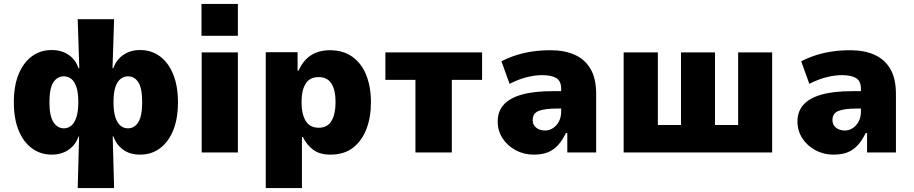

<svg xmlns="http://www.w3.org/2000/svg" viewBox="-20 -771 4621 971"><path d="M373 180 380 -81H377Q363 -39 327.5 -14Q292 11 241 11Q185 11 141.5 -21Q98 -53 74 -112Q50 -171 50 -254Q50 -337 74 -395.5Q98 -454 141 -486Q184 -518 242 -518Q291 -518 326.5 -494Q362 -470 377 -426H381L373 -674H557L549 -426H553Q569 -470 604.5 -494Q640 -518 688 -518Q746 -518 789 -486Q832 -454 856 -395Q880 -336 880 -254Q880 -171 856 -112Q832 -53 789 -21Q746 11 689 11Q637 11 602.5 -14Q568 -39 554 -81H550L557 180ZM303 -122Q324 -122 340.5 -135.5Q357 -149 366.5 -178.5Q376 -208 376 -254Q376 -302 366.5 -330.5Q357 -359 340.5 -372Q324 -385 303 -385Q270 -385 250 -355Q230 -325 230 -254Q230 -184 250.5 -153Q271 -122 303 -122ZM627 -122Q660 -122 679.5 -153Q699 -184 699 -254Q699 -325 679.5 -355Q660 -385 627 -385Q607 -385 590 -372Q573 -359 563.5 -330.5Q554 -302 554 -254Q554 -207 563.5 -178Q573 -149 589.5 -135.5Q606 -122 627 -122Z M999 -590V-751H1183V-590ZM1000 0V-506H1183V0Z M1324 180V-507H1485V-414H1490Q1514 -467 1553.5 -492Q1593 -517 1649 -517Q1716 -517 1762.5 -483.5Q1809 -450 1832.5 -390.5Q1856 -331 1856 -253Q1856 -179 1833.5 -119.5Q1811 -60 1766 -24.5Q1721 11 1651 11Q1597 11 1564 -13.5Q1531 -38 1512 -78H1507V180ZM1592 -125Q1636 -125 1656.5 -159.5Q1677 -194 1677 -254Q1677 -315 1656.5 -348Q1636 -381 1591 -381Q1546 -381 1525.5 -347.5Q1505 -314 1505 -254Q1505 -194 1526 -159.5Q1547 -125 1592 -125Z M2081 0V-367H1929V-506H2418V-367H2265V0Z M2679 11Q2630 11 2588.5 -11Q2547 -33 2522 -71Q2497 -109 2497 -157Q2497 -207 2527 -241Q2557 -275 2618.5 -292.5Q2680 -310 2775 -310H2839V-222H2796Q2765 -222 2742.5 -219Q2720 -216 2704.5 -210Q2689 -204 2681.5 -192.5Q2674 -181 2674 -163Q2674 -140 2691.5 -125.5Q2709 -111 2737 -111Q2758 -111 2776.5 -123Q2795 -135 2806.5 -156.5Q2818 -178 2818 -207V-322Q2818 -361 2793.5 -376Q2769 -391 2721 -391Q2687 -391 2645.5 -381Q2604 -371 2557 -347L2516 -461Q2555 -481 2594 -493Q2633 -505 2675 -511Q2717 -517 2764 -517Q2835 -517 2886.5 -494Q2938 -471 2966.5 -422.5Q2995 -374 2995 -296V0H2849V-98H2842Q2825 -63 2803.5 -38.5Q2782 -14 2752.5 -1.5Q2723 11 2679 11Z M3134 0V-506H3307V-139H3424V-506H3596V-139H3713V-506H3885V0Z M4195 11Q4146 11 4104.5 -11Q4063 -33 4038 -71Q4013 -109 4013 -157Q4013 -207 4043 -241Q4073 -275 4134.5 -292.5Q4196 -310 4291 -310H4355V-222H4312Q4281 -222 4258.5 -219Q4236 -216 4220.5 -210Q4205 -204 4197.5 -192.5Q4190 -181 4190 -163Q4190 -140 4207.5 -125.5Q4225 -111 4253 -111Q4274 -111 4292.5 -123Q4311 -135 4322.5 -156.5Q4334 -178 4334 -207V-322Q4334 -361 4309.5 -376Q4285 -391 4237 -391Q4203 -391 4161.5 -381Q4120 -371 4073 -347L4032 -461Q4071 -481 4110 -493Q4149 -505 4191 -511Q4233 -517 4280 -517Q4351 -517 4402.5 -494Q4454 -471 4482.5 -422.5Q4511 -374 4511 -296V0H4365V-98H4358Q4341 -63 4319.5 -38.5Q4298 -14 4268.5 -1.5Q4239 11 4195 11Z"/></svg>

Font: Nunito Sans 7pt SemiCondensed Black
Style: Regular
Weight: 900
Width: 4
Designer: Vernon Adams
Foundry: Vernon Adams
Version: Version 3.101;gftools[0.9.27]